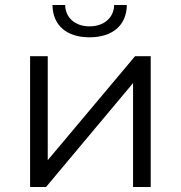

<svg xmlns="http://www.w3.org/2000/svg" viewBox="-20 -752 728 772"><path d="M101 0H165L515 -418V0H586V-526H523L172 -108V-526H101ZM191 -732C192 -649 249 -602 340 -602C431 -602 489 -649 490 -732H439C438 -680 397 -646 340 -646C283 -646 243 -680 242 -732Z"/></svg>

Font: Malon Grotesk
Style: Regular
Weight: 400
Designer: Julieta Ulanovsky
Foundry: Julieta Ulanovsky
Version: Version 7.200